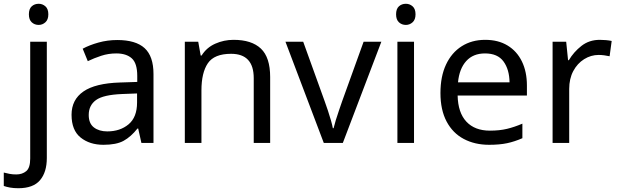

<svg xmlns="http://www.w3.org/2000/svg" viewBox="-75 -757 3275 1017"><path d="M78 -681Q78 -710 93 -723.5Q108 -737 130 -737Q150 -737 165.5 -723.5Q181 -710 181 -681Q181 -653 165.5 -639Q150 -625 130 -625Q108 -625 93 -639Q78 -653 78 -681ZM22 240Q-3 240 -22 236.5Q-41 233 -55 228V157Q-40 161 -24 164Q-8 167 11 167Q43 167 64 149.5Q85 132 85 83V-536H173V80Q173 155 137 197.5Q101 240 22 240Z M546 -545Q644 -545 691 -502Q738 -459 738 -365V0H674L657 -76H653Q618 -32 579.5 -11Q541 10 473 10Q400 10 352 -28.5Q304 -67 304 -149Q304 -229 367 -272.5Q430 -316 561 -320L652 -323V-355Q652 -422 623 -448Q594 -474 541 -474Q499 -474 461 -461.5Q423 -449 390 -433L363 -499Q398 -518 446 -531.5Q494 -545 546 -545ZM572 -259Q472 -255 433.5 -227Q395 -199 395 -148Q395 -103 422.5 -82Q450 -61 493 -61Q561 -61 606 -98.5Q651 -136 651 -214V-262Z M1162 -546Q1258 -546 1307 -499.5Q1356 -453 1356 -349V0H1269V-343Q1269 -472 1149 -472Q1060 -472 1026 -422Q992 -372 992 -278V0H904V-536H975L988 -463H993Q1019 -505 1065 -525.5Q1111 -546 1162 -546Z M1640 0 1437 -536H1531L1645 -220Q1653 -198 1662 -171Q1671 -144 1678 -119.5Q1685 -95 1688 -78H1692Q1696 -95 1703.5 -120Q1711 -145 1720.5 -172Q1730 -199 1737 -220L1851 -536H1945L1741 0Z M2075 -737Q2095 -737 2110.5 -723.5Q2126 -710 2126 -681Q2126 -653 2110.5 -639Q2095 -625 2075 -625Q2053 -625 2038 -639Q2023 -653 2023 -681Q2023 -710 2038 -723.5Q2053 -737 2075 -737ZM2118 -536V0H2030V-536Z M2495 -546Q2564 -546 2613.5 -516Q2663 -486 2689.5 -431.5Q2716 -377 2716 -304V-251H2349Q2351 -160 2395.5 -112.5Q2440 -65 2520 -65Q2571 -65 2610.5 -74.5Q2650 -84 2692 -102V-25Q2651 -7 2611 1.5Q2571 10 2516 10Q2440 10 2381.5 -21Q2323 -52 2290.5 -113.5Q2258 -175 2258 -264Q2258 -352 2287.5 -415Q2317 -478 2370.5 -512Q2424 -546 2495 -546ZM2494 -474Q2431 -474 2394.5 -433.5Q2358 -393 2351 -321H2624Q2623 -389 2592 -431.5Q2561 -474 2494 -474Z M3102 -546Q3117 -546 3134.5 -544.5Q3152 -543 3165 -540L3154 -459Q3141 -462 3125.5 -464Q3110 -466 3096 -466Q3055 -466 3019 -443.5Q2983 -421 2961.5 -380.5Q2940 -340 2940 -286V0H2852V-536H2924L2934 -438H2938Q2964 -482 3005 -514Q3046 -546 3102 -546Z"/></svg>

Font: Noto Sans Nushu
Style: Regular
Weight: 400
Designer: Lisa Huang
Foundry: Lisa Huang
Version: Version 1.003; ttfautohint (v1.8.4.7-5d5b)